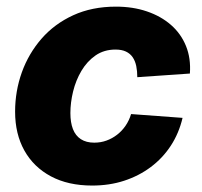

<svg xmlns="http://www.w3.org/2000/svg" viewBox="-20 -559 620 590"><path d="M263.2 11.2Q189.5 11.2 136.5 -17.1Q83.5 -45.4 54.9 -96.4Q26.4 -147.5 26.4 -215.8Q26.4 -278.8 47.1 -336.7Q67.9 -394.5 107.7 -440.2Q147.5 -485.8 205.1 -512.2Q262.7 -538.6 336.4 -538.6Q388.7 -538.6 431.6 -523.9Q474.6 -509.3 505.4 -482.4Q536.1 -455.6 551.5 -417.7Q566.9 -379.9 563.5 -333L401.9 -321.8Q401.9 -340.3 398.7 -356Q395.5 -371.6 387.7 -383.1Q379.9 -394.5 366.9 -400.6Q354 -406.7 335 -406.7Q299.8 -406.7 273.7 -388.7Q247.6 -370.6 230.2 -341.3Q212.9 -312 204.6 -277.8Q196.3 -243.7 196.3 -211.4Q196.3 -182.6 204.1 -162.4Q211.9 -142.1 228.5 -131.3Q245.1 -120.6 269.5 -120.6Q289.6 -120.6 307.1 -127Q324.7 -133.3 339.8 -145Q355 -156.7 366 -172.9Q377 -189 382.8 -208.5L541 -196.8Q529.8 -149.4 504.9 -111.3Q480 -73.2 443.6 -45.9Q407.2 -18.6 361.8 -3.7Q316.4 11.2 263.2 11.2Z"/></svg>

Font: Inter 24pt ExtraBold
Style: Italic
Weight: 800
Italic angle: -9.3988°
Designer: Rasmus Andersson
Foundry: rsms
Version: Version 4.001;git-66647c0bb